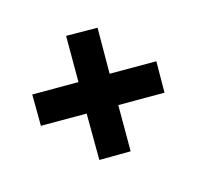

<svg xmlns="http://www.w3.org/2000/svg" viewBox="-80 -529 573 539"><g transform="rotate(30 207.0 -260.0)"><path d="M35 -165 130 -260 35 -355 100 -419 194 -324 290 -420 354 -355 259 -260 354 -165 290 -100 194 -195 100 -101Z"/></g></svg>

Font: Lobster Two
Style: Bold Italic
Weight: 700
Designer: Pablo Impallari
Foundry: Pablo Impallari. www.impallari.com
Version: Version 1.006